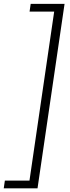

<svg xmlns="http://www.w3.org/2000/svg" viewBox="-69 -760 373 1026"><path d="M-43 205H88.5L220.5 -698H89L95 -739.5H276L131.5 246.5H-49Z"/></svg>

Font: HK Grotesk Light
Style: Italic
Weight: 300
Italic angle: -16°
Designer: Alfredo Marco Pradil
Foundry: Hanken Design Co.
Version: Version 3.001